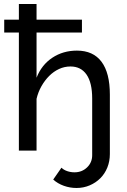

<svg xmlns="http://www.w3.org/2000/svg" viewBox="-20 -750 634 956"><path d="M527 17Q527 53 514.5 84Q502 115 479.5 137.5Q457 160 426.5 173Q396 186 361 186Q328 186 297.5 175Q267 164 245 144L286 85Q297 96 314.5 102Q332 108 351 108Q388 108 413.5 83.5Q439 59 439 23V-259Q439 -338 411 -378.5Q383 -419 331 -419Q301 -419 274 -406.5Q247 -394 225 -372Q203 -350 186.5 -321Q170 -292 162 -258V0H74V-588H1V-652H74V-730H162V-652H388V-588H162V-363Q187 -427 240.5 -462.5Q294 -498 363 -498Q444 -498 485.5 -442.5Q527 -387 527 -279Z"/></svg>

Font: Raleway Medium Alt1
Style: Regular
Weight: 500
Designer: Matt McInerney, Pablo Impallari, Rodrigo Fuenzalida
Foundry: Matt McInerney, Pablo Impallari, Rodrigo Fuenzalida
Version: Version 3.000g; ttfautohint (v1.5) -l 8 -r 28 -G 28 -x 14 -D